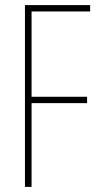

<svg xmlns="http://www.w3.org/2000/svg" viewBox="-20 -827 392 754"><path d="M104 -93H78V-807H334V-782H104V-447H322V-422H104Z"/></svg>

Font: Noto Sans Kannada UI ExtraCondensed Thin
Style: Regular
Weight: 100
Width: 2
Designer: Jelle Bosma - Monotype Design Team
Foundry: Monotype Imaging Inc.
Version: Version 2.005; ttfautohint (v1.8.4.7-5d5b)